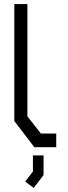

<svg xmlns="http://www.w3.org/2000/svg" viewBox="-20 -720 335 939"><path d="M148 0 50 -128V-700H114V-151L180 -67H255V0ZM103 168 141 119V40H193V136L145 199Z"/></svg>

Font: Turret Road Medium
Style: Regular
Weight: 500
Designer: Noponies
Foundry: Noponies
Version: Version 1.001; ttfautohint (v1.8)